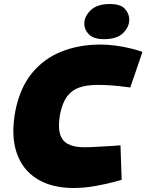

<svg xmlns="http://www.w3.org/2000/svg" viewBox="-20 -932 733 961"><path d="M348 9Q239 9 165.5 -36.5Q92 -82 63 -168.5Q34 -255 57 -377Q80 -493 140 -566Q200 -639 288 -674Q376 -709 483 -709Q519 -709 556.5 -704Q594 -699 626 -691.5Q658 -684 676 -678L693 -672L632 -494L609 -497Q572 -502 538 -504.5Q504 -507 468 -507Q416 -507 378.5 -494.5Q341 -482 317 -451Q293 -420 281 -362Q270 -302 279.5 -265Q289 -228 319.5 -211.5Q350 -195 402 -195Q432 -195 469 -197.5Q506 -200 549 -202L583 -205L589 -32L553 -22Q517 -12 460 -1.5Q403 9 348 9ZM501 -736Q449 -736 425.5 -759.5Q402 -783 402 -814Q402 -850 434 -881Q466 -912 530 -912Q583 -912 605 -888Q627 -864 627 -833Q627 -797 596 -766.5Q565 -736 501 -736Z"/></svg>

Font: REM Black
Style: Italic
Weight: 900
Italic angle: -11°
Designer: Octavio Pardo
Foundry: Ashler Design
Version: Version 1.005;gftools[0.9.28]